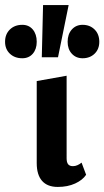

<svg xmlns="http://www.w3.org/2000/svg" viewBox="-66 -731 412 758"><path d="M162 7Q121 7 100 -17Q79 -41 79 -87V-411L197 -432V-106Q197 -90 203 -82.5Q209 -75 222 -75Q231 -75 240 -79Q249 -83 256 -89L274 -41Q260 -20 230.5 -6.5Q201 7 162 7ZM99 -505 104 -711H205L163 -505ZM22 -501Q-8 -501 -27 -519Q-46 -537 -46 -566Q-46 -596 -27 -614.5Q-8 -633 22 -633Q48 -633 63.5 -614.5Q79 -596 79 -566Q79 -537 63.5 -519Q48 -501 22 -501ZM260 -501Q234 -501 217.5 -519Q201 -537 201 -566Q201 -596 217.5 -614.5Q234 -633 260 -633Q289 -633 307.5 -614.5Q326 -596 326 -566Q326 -537 307.5 -519Q289 -501 260 -501Z"/></svg>

Font: Ysabeau
Style: Bold
Weight: 700
Designer: Christian Thalmann (Catharsis Fonts)
Version: Version 2.000;gftools[0.9.27.dev2+g8671c4b]